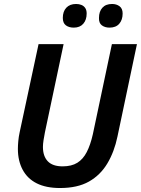

<svg xmlns="http://www.w3.org/2000/svg" viewBox="-20 -936 709 966"><path d="M282 10Q212 10 165 -13.5Q118 -37 94 -82Q70 -127 70 -187Q70 -204 72 -226Q74 -248 79 -271L174 -714H300L206 -270Q202 -250 199 -230.5Q196 -211 196 -197Q196 -150 220.5 -124.5Q245 -99 295 -99Q340 -99 369 -117Q398 -135 416.5 -171Q435 -207 447 -260L543 -714H669L571 -249Q555 -172 520 -113.5Q485 -55 427.5 -22.5Q370 10 282 10ZM531 -797Q508 -797 492.5 -808.5Q477 -820 478 -846Q478 -878 495 -897Q512 -916 544 -916Q566 -916 581.5 -904.5Q597 -893 597 -868Q597 -836 580 -816.5Q563 -797 531 -797ZM351 -797Q327 -797 311.5 -808.5Q296 -820 296 -846Q296 -878 313.5 -897Q331 -916 363 -916Q378 -916 390 -911Q402 -906 409 -895.5Q416 -885 416 -868Q416 -836 399 -816.5Q382 -797 351 -797Z"/></svg>

Font: Noto Sans Display SemiBold
Style: Italic
Weight: 600
Italic angle: -12°
Designer: Monotype Design Team
Foundry: Monotype Imaging Inc.
Version: Version 2.003